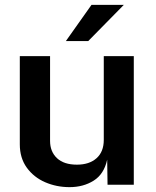

<svg xmlns="http://www.w3.org/2000/svg" viewBox="-20 -760 640 790"><path d="M61.5 -166V-529H186V-180.5Q186 -136 214.5 -109.2Q243 -82.5 296.5 -82.5Q347.5 -82.5 377.2 -109Q407 -135.5 407 -184.5V-529H530.5V0H422.5L421 -103Q408 -43.5 365.5 -16.8Q323 10 266 10Q212.5 10 165.8 -10.2Q119 -30.5 90.2 -70.2Q61.5 -110 61.5 -166ZM489.5 -740 343 -591H251L356.5 -740Z"/></svg>

Font: 1883 Sans SemiBold
Style: Regular
Weight: 600
Designer: 1883 Sans project is a fork of Public Sans.
Version: Version 1.009